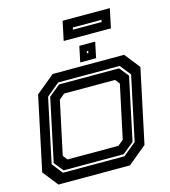

<svg xmlns="http://www.w3.org/2000/svg" viewBox="-142 -1129 1098 1241"><g transform="rotate(-15 407.0 -508.0)"><path d="M93.5 0 12.5 -103 117.5 -597 242.5 -700H721L802 -597L697 -103L572 0ZM141.5 -66H553L640.5 -138L731.5 -566L674.5 -638H263L176 -566L85 -138ZM149.5 -80 100 -142 189 -562 265 -624H666.5L716.5 -562L627.5 -142L551 -80ZM192.5 -141.5H533L570 -172L646 -528L622 -558.5H281.5L244.5 -528L168.5 -172ZM434 -726 456 -831H562L540 -726ZM490.5 -771H500.5L503.5 -785H493.5ZM366.5 -887.5 393.5 -1015.5H709.5L682.5 -887.5ZM443 -942.5H635L638 -956.5H446Z"/></g></svg>

Font: Tourney Expanded Regular
Style: Bold Italic
Weight: 700
Width: 7
Italic angle: -12°
Designer: Tyler Finck
Foundry: Etcetera Type Co
Version: Version 1.010; ttfautohint (v1.8.3)